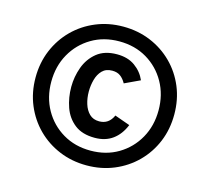

<svg xmlns="http://www.w3.org/2000/svg" viewBox="-104 -834 1057 968"><g transform="rotate(15 425.0 -350.0)"><path d="M425 12Q348.5 12 282.5 -15.5Q216.5 -43 167.2 -92.2Q118 -141.5 90.5 -207.2Q63 -273 63 -350Q63 -427 90.5 -492.8Q118 -558.5 167.2 -607.8Q216.5 -657 282.5 -684.5Q348.5 -712 425 -712Q502 -712 568 -684.5Q634 -657 683.2 -607.8Q732.5 -558.5 759.8 -492.8Q787 -427 787 -350Q787 -273 759.8 -207.2Q732.5 -141.5 683.2 -92.2Q634 -43 568 -15.5Q502 12 425 12ZM425 -65Q506.5 -65 569.5 -102.5Q632.5 -140 668.8 -204.5Q705 -269 705 -350Q705 -431 668.8 -495.5Q632.5 -560 569.5 -597.5Q506.5 -635 425 -635Q344 -635 280.8 -597.5Q217.5 -560 181.2 -495.5Q145 -431 145 -350Q145 -269 181.2 -204.5Q217.5 -140 280.8 -102.5Q344 -65 425 -65ZM429 -133Q363.5 -133 323.8 -164.2Q284 -195.5 266.5 -245.2Q249 -295 249 -351Q249 -403.5 267.2 -453.8Q285.5 -504 325.5 -536.5Q365.5 -569 430.5 -569Q487 -569 524.5 -542Q562 -515 580 -473.5L500 -436Q488 -458 471.2 -470.5Q454.5 -483 428.5 -483Q395.5 -483 376.2 -463.2Q357 -443.5 348.8 -413.2Q340.5 -383 340.5 -351Q340.5 -317 349.8 -287Q359 -257 378.5 -238Q398 -219 429.5 -219Q479.5 -219 501.5 -268.5L581.5 -240Q560.5 -188.5 522.5 -160.8Q484.5 -133 429 -133Z"/></g></svg>

Font: Overpass
Style: Bold
Weight: 700
Designer: Delve Withrington, Dave Bailey, Thomas Jockin
Foundry: Delve Fonts LLC
Version: Version 4.000; ttfautohint (v1.8.3)